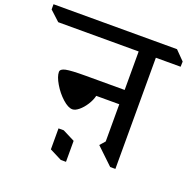

<svg xmlns="http://www.w3.org/2000/svg" viewBox="-250 -929 1134 1144"><g transform="rotate(20 317.0 -357.5)"><path d="M579 -695V10H546L440 -91L469 -124V-360H323Q316 -331 297.5 -302Q279 -273 256.5 -254.5Q234 -236 216 -236Q189 -236 153 -268.5Q117 -301 91 -345Q65 -389 65 -418Q65 -437 98 -444Q131 -451 222 -451H470V-695H-40L-103 -753V-786H680L737 -728L736 -695ZM288 71H255L178 32V-101H211L288 -62Z"/></g></svg>

Font: Inknut Antiqua Light
Style: Regular
Weight: 300
Designer: Claus Eggers Sørensen
Foundry: Claus Eggers Sørensen
Version: Version 1.003; ttfautohint (v1.8.2) -l 8 -r 50 -G 200 -x 14 